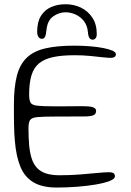

<svg xmlns="http://www.w3.org/2000/svg" viewBox="-20 -828 601 883"><path d="M241.5 34.5Q174.5 34.5 134 10.5Q93.5 -13.5 74 -60.8Q54.5 -108 48.5 -178Q46.5 -196.5 45.8 -216Q45 -235.5 44.5 -256.5Q44 -277.5 44 -300.2Q44 -323 44 -347Q44 -429 58.2 -481.8Q72.5 -534.5 104.8 -564.2Q137 -594 190.5 -606Q244 -618 321.5 -618Q358.5 -618 393 -615.2Q427.5 -612.5 454.5 -607.2Q481.5 -602 497.2 -595Q513 -588 513 -579Q513 -571 508 -567Q503 -563 494 -562Q479 -561.5 453 -564.5Q427 -567.5 393.8 -570.8Q360.5 -574 323.5 -574Q264.5 -574 224.5 -565.5Q184.5 -557 160 -537Q135.5 -517 124.8 -481.8Q114 -446.5 114 -393.5Q114 -368 120.5 -356.2Q127 -344.5 152 -341.8Q177 -339 233 -339Q242.5 -339 260.2 -339Q278 -339 297.8 -339.2Q317.5 -339.5 334.2 -339.5Q351 -339.5 359 -339.5Q396.5 -339.5 409.2 -334.2Q422 -329 422 -318Q422 -302.5 408.5 -297.5Q395 -292.5 369.5 -292.5Q357 -292.5 340.2 -292.5Q323.5 -292.5 304.5 -292.2Q285.5 -292 267.8 -292Q250 -292 236.5 -292Q179 -292 152.2 -289.5Q125.5 -287 118.2 -275.8Q111 -264.5 111 -239.5Q111 -194.5 114.2 -159.2Q117.5 -124 126 -98.2Q134.5 -72.5 150.5 -55.5Q166.5 -38.5 192 -30.2Q217.5 -22 254.5 -22Q302 -22 346.8 -25.5Q391.5 -29 427 -32.5Q462.5 -36 481 -36Q495.5 -36 502 -31.5Q508.5 -27 508.5 -17Q508.5 -5 483.8 4.5Q459 14 419.2 20.8Q379.5 27.5 332.8 31Q286 34.5 241.5 34.5ZM172.5 -649.5Q163.5 -649.5 157.2 -657.8Q151 -666 151 -682.5Q151 -727 168.2 -754.8Q185.5 -782.5 215 -795.5Q244.5 -808.5 281.5 -808.5Q320 -808.5 352.5 -792.8Q385 -777 405 -746.5Q425 -716 425 -671.5Q425 -658.5 419.5 -652Q414 -645.5 406.5 -645.5Q397.5 -645.5 391.8 -652.8Q386 -660 384.5 -679Q382 -710 366.2 -730.5Q350.5 -751 327.8 -761.2Q305 -771.5 281 -771.5Q251.5 -771.5 224.5 -752.5Q197.5 -733.5 193.5 -688Q191.5 -667 186.8 -658.2Q182 -649.5 172.5 -649.5Z"/></svg>

Font: Gluten ExtraLight
Style: Regular
Weight: 250
Designer: Tyler Finck
Foundry: Etcetera Type Company
Version: Version 1.300